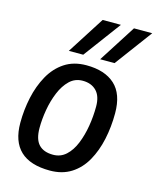

<svg xmlns="http://www.w3.org/2000/svg" viewBox="-119 -872 789 965"><g transform="rotate(15 276.0 -390.0)"><path d="M233 10Q28 10 28 -184Q28 -251 42 -316Q56 -381 85.5 -434Q115 -487 162 -518Q209 -549 275 -549Q371 -549 423.5 -501Q476 -453 476 -353Q476 -282 462 -217Q448 -152 419 -100.5Q390 -49 343.5 -19.5Q297 10 233 10ZM228 -71Q267 -71 295 -96.5Q323 -122 340.5 -165Q358 -208 366.5 -259Q375 -310 375 -361Q375 -415 348.5 -442Q322 -469 277 -469Q237 -469 209 -442Q181 -415 163 -371.5Q145 -328 136.5 -278.5Q128 -229 128 -184Q128 -125 153.5 -98Q179 -71 228 -71ZM333 -596 457 -790H552L408 -596ZM170 -596 294 -790H389L245 -596Z"/></g></svg>

Font: Georama Medium
Style: Italic
Weight: 500
Italic angle: -9°
Designer: Jean-Baptiste Levee
Foundry: Production Type
Version: Version 1.000